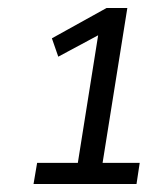

<svg xmlns="http://www.w3.org/2000/svg" viewBox="-20 -725 400 481"><path d="M64 -264 73 -317H175L228 -650L249 -649L126 -583L110 -629L247 -705H299L237 -317H330L322 -264Z"/></svg>

Font: Nunito Sans 10pt Condensed
Style: Italic
Weight: 400
Width: 3
Italic angle: -9°
Designer: Vernon Adams
Foundry: Vernon Adams
Version: Version 3.101;gftools[0.9.27]